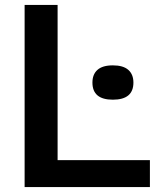

<svg xmlns="http://www.w3.org/2000/svg" viewBox="-20 -760 636 780"><path d="M80 0V-740H214V-109.5H589V0ZM438.5 -355Q355.5 -355 355.5 -424.5Q355.5 -458 376 -476.2Q396.5 -494.5 438.5 -494.5Q480.5 -494.5 501.2 -476.2Q522 -458 522 -424.5Q522 -355 438.5 -355Z"/></svg>

Font: Encode Sans Semi Expanded SemiBold
Style: Regular
Weight: 600
Width: 6
Designer: Multiple Designers
Foundry: Impallari Type
Version: Version 3.000; ttfautohint (v1.8.3) -l 8 -r 50 -G 200 -x 14 